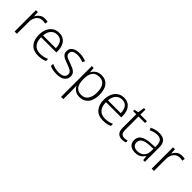

<svg xmlns="http://www.w3.org/2000/svg" viewBox="214 -1905 3388 3388"><g transform="rotate(45 1908.0 -211.5)"><path d="M307 -541Q346 -541 379 -533L370 -480Q338 -489 304 -489Q231 -489 188 -435Q145 -381 145 -292V0H88V-532H136L142 -433H145Q165 -478 206 -509.5Q247 -541 307 -541Z M664 -542Q732 -542 777.5 -510.5Q823 -479 846.5 -424Q870 -369 870 -298V-259H490Q490 -153 539.5 -96.5Q589 -40 681 -40Q730 -40 767 -48.5Q804 -57 848 -76V-24Q808 -6 769 2Q730 10 679 10Q559 10 495 -63Q431 -136 431 -262Q431 -343 458.5 -406Q486 -469 538 -505.5Q590 -542 664 -542ZM663 -494Q590 -494 544.5 -445Q499 -396 492 -306H811Q811 -390 774.5 -442Q738 -494 663 -494Z M1349 -141Q1349 -69 1295 -29.5Q1241 10 1143 10Q1087 10 1044 0.5Q1001 -9 972 -24V-79Q1007 -61 1052 -49.5Q1097 -38 1144 -38Q1222 -38 1257.5 -64.5Q1293 -91 1293 -137Q1293 -181 1256 -204.5Q1219 -228 1147 -253Q1097 -270 1059.5 -287.5Q1022 -305 1001 -332Q980 -359 980 -406Q980 -470 1032 -506Q1084 -542 1171 -542Q1219 -542 1260.5 -533Q1302 -524 1337 -509L1316 -462Q1285 -475 1246 -484.5Q1207 -494 1168 -494Q1105 -494 1070 -472Q1035 -450 1035 -408Q1035 -376 1052 -357.5Q1069 -339 1101 -326Q1133 -313 1179 -297Q1227 -280 1265 -262Q1303 -244 1326 -216Q1349 -188 1349 -141Z M1722 -542Q1824 -542 1881 -473Q1938 -404 1938 -269Q1938 -134 1878.5 -62Q1819 10 1716 10Q1646 10 1603 -20Q1560 -50 1540 -92H1536Q1538 -67 1539 -37.5Q1540 -8 1540 17V236H1483V-532H1530L1537 -433H1540Q1560 -476 1604 -509Q1648 -542 1722 -542ZM1714 -493Q1625 -493 1583 -437Q1541 -381 1540 -276V-266Q1540 -152 1581.5 -95.5Q1623 -39 1710 -39Q1792 -39 1835.5 -100.5Q1879 -162 1879 -270Q1879 -377 1837.5 -435Q1796 -493 1714 -493Z M2284 -542Q2352 -542 2397.5 -510.5Q2443 -479 2466.5 -424Q2490 -369 2490 -298V-259H2110Q2110 -153 2159.5 -96.5Q2209 -40 2301 -40Q2350 -40 2387 -48.5Q2424 -57 2468 -76V-24Q2428 -6 2389 2Q2350 10 2299 10Q2179 10 2115 -63Q2051 -136 2051 -262Q2051 -343 2078.5 -406Q2106 -469 2158 -505.5Q2210 -542 2284 -542ZM2283 -494Q2210 -494 2164.5 -445Q2119 -396 2112 -306H2431Q2431 -390 2394.5 -442Q2358 -494 2283 -494Z M2784 -39Q2806 -39 2826 -42Q2846 -45 2861 -51V-5Q2846 1 2824 5.5Q2802 10 2777 10Q2710 10 2674 -27Q2638 -64 2638 -148V-486H2559V-518L2638 -537L2658 -659H2695V-532H2858V-486H2695V-151Q2695 -39 2784 -39Z M3162 -541Q3252 -541 3296 -497Q3340 -453 3340 -358V0H3297L3287 -90H3284Q3255 -45 3213.5 -17.5Q3172 10 3098 10Q3021 10 2977 -28.5Q2933 -67 2933 -139Q2933 -219 2998 -260.5Q3063 -302 3187 -307L3284 -312V-349Q3284 -427 3252.5 -460Q3221 -493 3160 -493Q3119 -493 3081 -482Q3043 -471 3005 -453L2987 -499Q3025 -517 3069.5 -529Q3114 -541 3162 -541ZM3194 -265Q3092 -260 3042.5 -229.5Q2993 -199 2993 -139Q2993 -89 3023.5 -63.5Q3054 -38 3108 -38Q3191 -38 3237 -85.5Q3283 -133 3284 -217V-269Z M3729 -541Q3768 -541 3801 -533L3792 -480Q3760 -489 3726 -489Q3653 -489 3610 -435Q3567 -381 3567 -292V0H3510V-532H3558L3564 -433H3567Q3587 -478 3628 -509.5Q3669 -541 3729 -541Z"/></g></svg>

Font: Noto Sans Sinhala Light
Style: Regular
Weight: 300
Designer: Jelle Bosma - Monotype Design Team
Foundry: Monotype Imaging Inc.
Version: Version 2.006; ttfautohint (v1.8.4.7-5d5b)